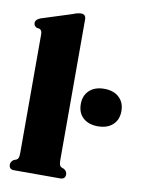

<svg xmlns="http://www.w3.org/2000/svg" viewBox="-85 -814 646 873"><g transform="rotate(10 238.0 -377.5)"><path d="M240.5 -731V-82.5Q240.5 -66.5 243.2 -59.8Q246 -53 252 -50L264 -45.5Q278 -36 278 -22.5Q278 0 254.5 0H41.5Q18 0 18 -22.5Q18 -36 32 -45.5L44 -50Q50 -53 52.8 -59.8Q55.5 -66.5 55.5 -82.5V-629.5Q55.5 -641 52.5 -646Q49.5 -651 43 -654L31 -655.5Q17 -662.5 17 -676Q17 -691.5 39 -700.5L178.5 -745Q194 -751 202.5 -753Q211 -755 218.5 -755Q240.5 -755 240.5 -731ZM381.5 -263Q338.5 -263 313.2 -286Q288 -309 288 -349.5Q288 -389 313.2 -412.5Q338.5 -436 381.5 -436Q425 -436 450.2 -412.5Q475.5 -389 475.5 -349.5Q475.5 -309.5 450.2 -286.2Q425 -263 381.5 -263Z"/></g></svg>

Font: Fraunces 144pt Soft Black
Style: Regular
Weight: 900
Version: Version 1.000;[b76b70a41]